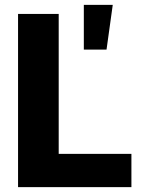

<svg xmlns="http://www.w3.org/2000/svg" viewBox="-20 -764 590 784"><path d="M53.7 -707H219.7V-135.7H516.6V0H53.7ZM322.3 -744.1H440.4L415 -561.5H322.3Z"/></svg>

Font: Pretendard JP ExtraBold
Style: Regular
Weight: 800
Designer: Base glyphs from Inter by Rasmus Andersson; Hangeul glyphs from Noto Sans CJK(Source Han Sans) by Jang Soo-young and Kan
Foundry: Kil Hyung-jin
Version: Version 1.309